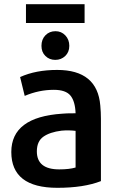

<svg xmlns="http://www.w3.org/2000/svg" viewBox="-20 -881 567 917"><path d="M462 -16Q380 16 254 16Q34 16 34 -155Q34 -322 277 -338Q292 -340 341 -340Q339 -397 316.5 -424.5Q294 -452 237 -452Q166 -452 98 -423L76 -513Q151 -547 253 -547Q445 -547 459 -377Q462 -345 462 -314ZM341 -81V-256Q309 -260 274 -257Q218 -250 187 -228Q156 -206 156 -158Q156 -72 263 -72Q311 -72 341 -81ZM104 -771V-861H384V-771ZM178 -662Q178 -693 197 -712.5Q216 -732 245 -732Q273 -732 292 -712Q311 -692 311 -662Q311 -632 291.5 -613.5Q272 -595 244 -595Q216 -595 197 -613.5Q178 -632 178 -662Z"/></svg>

Font: Repo
Style: DemiBold
Weight: 600
Designer: Stefan Peev
Foundry: Context Ltd
Version: Version 001.000